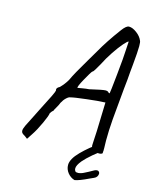

<svg xmlns="http://www.w3.org/2000/svg" viewBox="-128 -757 794 1030"><g transform="rotate(15 269.0 -242.5)"><path d="M69 33Q58 27 53.5 22Q49 17 49 9Q49 -1 57.5 -19.5Q66 -38 87 -78Q93 -91 110 -124Q168 -235 168 -245Q167 -247 167 -251Q167 -261 183 -269Q206 -292 221 -318Q231 -340 248 -370.5Q265 -401 290 -443Q302 -464 326 -504Q363 -570 421 -648Q444 -679 459 -678Q478 -678 501.5 -660.5Q525 -643 534 -621Q538 -614 538 -591Q538 -560 531 -486Q529 -473 527 -445Q524 -400 518 -349Q507 -237 502 -174Q497 -111 497 -56Q497 -28 498 -15V-8L497 15Q491 21 479 21Q465 21 452 14.5Q439 8 437 -1Q436 -2 434 -3Q432 -4 432 -12L433 -34L436 -90L441 -252L428 -251Q408 -251 339 -243Q270 -235 253 -230Q244 -230 231 -218Q218 -206 208 -187Q205 -177 194 -158.5Q183 -140 183 -137Q177 -133 172.5 -126.5Q168 -120 167 -118Q167 -107 146.5 -62Q126 -17 106 13L85 45ZM338 -298Q410 -315 426 -315Q433 -315 439 -312Q442 -308 445.5 -306.5Q449 -305 450 -305Q452 -311 462.5 -413.5Q473 -516 474 -550L477 -600Q471 -600 451 -577Q431 -554 406.5 -517.5Q382 -481 363 -443Q353 -425 343.5 -409.5Q334 -394 330 -394Q323 -387 297 -340Q271 -293 276 -289Q282 -290 302 -293.5Q322 -297 338 -298ZM334 123Q334 90 376.5 47Q419 4 469 -29L499 1Q476 15 446 40.5Q416 66 398 87Q376 114 376 131Q376 140 380 145Q382 149 386.5 150Q391 151 398 151Q415 149 430.5 140.5Q446 132 451 130L478 115Q486 111 493 111Q499 111 503 115.5Q507 120 507 126Q507 134 502 142Q497 150 487 154L467 163Q411 190 388 193Q365 186 349.5 166.5Q334 147 334 123Z"/></g></svg>

Font: Caveat
Style: Regular
Weight: 400
Designer: Pablo Impallari
Foundry: Pablo Impallari
Version: Version 1.500; ttfautohint (v1.6)